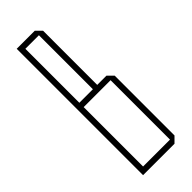

<svg xmlns="http://www.w3.org/2000/svg" viewBox="-234 -726 752 752"><g transform="rotate(-45 141.5 -350.0)"><path d="M77 -676V-700H152V-676ZM53 0V-24H226V0ZM53 -24V-700H77V-24ZM176 -377H166H152V-700H153L176 -677ZM77 -353 54 -377H152H226V-353ZM226 0V-377H227L250 -354V-23L227 0Z"/></g></svg>

Font: Foldit Thin
Style: Regular
Weight: 100
Designer: Sophia Tai
Foundry: Sophia Tai
Version: Version 1.003